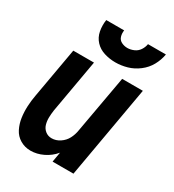

<svg xmlns="http://www.w3.org/2000/svg" viewBox="-182 -846 864 956"><g transform="rotate(30 250.0 -368.0)"><path d="M143 8Q110 8 83 -8Q56 -24 42 -52Q28 -80 23.5 -111.5Q19 -143 20.5 -176Q22 -209 28 -241L79 -530H198L144 -223Q141 -202 140.5 -181.5Q140 -161 145.5 -142Q151 -123 166.5 -110.5Q182 -98 203 -98Q228 -98 250.5 -113Q273 -128 285 -151Q297 -174 301 -200L360 -530H479L386 0H266L276 -58L275 -56Q250 -26 214.5 -9Q179 8 143 8ZM289 -584Q256 -584 225 -593.5Q194 -603 173 -625.5Q152 -648 146 -679.5Q140 -711 145 -744H248Q245 -726 250 -709Q255 -692 271 -684Q287 -676 305 -676Q323 -676 341.5 -684Q360 -692 371 -708.5Q382 -725 385 -744H488Q482 -710 465 -679Q448 -648 418.5 -625.5Q389 -603 355.5 -593.5Q322 -584 289 -584Z"/></g></svg>

Font: Iosevka SS08
Style: Bold Italic
Weight: 700
Italic angle: -10°
Monospace: yes
Designer: Belleve Invis
Foundry: Belleve Invis
Version: 2.1.0; ttfautohint (v1.8.2)